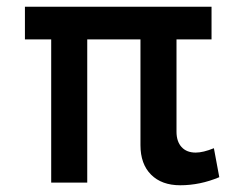

<svg xmlns="http://www.w3.org/2000/svg" viewBox="-20 -542 742 570"><path d="M397 -111V-425H239V0H132V-425H54V-522H608V-425H504V-151Q504 -122 519 -105.5Q534 -89 561 -89Q583 -89 615 -102L631 -16Q574 8 515 8Q460 8 428.5 -23.5Q397 -55 397 -111Z"/></svg>

Font: Raleway-v4020 SemiBold
Style: Italic
Weight: 600
Italic angle: -12°
Designer: Matt McInerney, Pablo Impallari, Rodrigo Fuenzalida
Foundry: Matt McInerney, Pablo Impallari, Rodrigo Fuenzalida
Version: Version 4.020;PS 004.020;hotconv 1.0.88;makeotf.lib2.5.64775